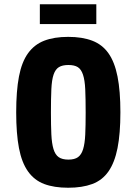

<svg xmlns="http://www.w3.org/2000/svg" viewBox="-20 -871 642 901"><path d="M56 -344Q56 -244 69 -176Q82 -108 111.5 -66.5Q141 -25 187.5 -7.5Q234 10 300 10Q366 10 413 -7.5Q460 -25 489 -66.5Q518 -108 531.5 -176Q545 -244 545 -344Q545 -444 531.5 -512Q518 -580 489 -621Q460 -662 413 -680Q366 -698 300 -698Q234 -698 187.5 -680Q141 -662 111.5 -621Q82 -580 69 -512Q56 -444 56 -344ZM219 -343Q219 -409 221 -452.5Q223 -496 231.5 -521Q240 -546 256.5 -556Q273 -566 301 -566Q329 -566 345 -556Q361 -546 369.5 -520.5Q378 -495 380 -452Q382 -409 382 -342Q382 -281 380 -239Q378 -197 370 -171Q362 -145 346 -133.5Q330 -122 301 -122Q272 -122 255.5 -133.5Q239 -145 231 -171.5Q223 -198 221 -240Q219 -282 219 -343ZM167 -758H432V-851H167Z"/></svg>

Font: Secuela Black
Style: Regular
Weight: 900
Designer: Fernando Haro
Foundry: deFharo
Version: Version 1.704